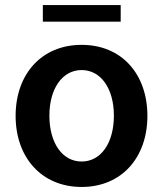

<svg xmlns="http://www.w3.org/2000/svg" viewBox="-20 -731 648 762"><path d="M304 11C463 11 565 -106 565 -271C565 -437 463 -553 304 -553C145 -553 42 -437 42 -271C42 -106 145 11 304 11ZM150 -645H459V-711H150ZM176 -272C176 -380 228 -453 304 -453C380 -453 432 -380 432 -272C432 -164 381 -90 304 -90C227 -90 176 -164 176 -272Z"/></svg>

Font: Wafeq Semi Bold
Style: Regular
Weight: 600
Designer: Rasmus Andersson & Azza Alameddine
Foundry: Google & TypeTogether
Version: Version 3.000;January 28, 2025;FontCreator 15.0.0.3014 64-bi